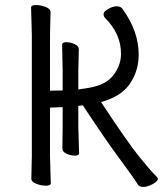

<svg xmlns="http://www.w3.org/2000/svg" viewBox="-20 -725 653 760"><path d="M526 6Q511 -19 452.5 -98Q394 -177 308 -308L290 -306V-225L293 -119Q293 -109 276.5 -109Q260 -109 243.5 -116.5Q227 -124 227 -137L228 -226V-301L178 -299V-106L181 0Q181 10 162 10Q143 10 123.5 2.5Q104 -5 104 -18L106 -107V-589L103 -695Q103 -705 122 -705Q141 -705 160.5 -697.5Q180 -690 180 -677L178 -588V-366Q204 -366 228 -367V-442L226 -548Q226 -558 242 -558Q258 -558 275 -550.5Q292 -543 292 -530L290 -441V-371Q323 -375 349 -381Q413 -395 440 -444Q459 -476 459 -512Q459 -591 396 -654Q390 -660 390 -669.5Q390 -679 408 -689.5Q426 -700 441.5 -700Q457 -700 464 -691Q529 -602 529 -509Q529 -445 494.5 -394Q460 -343 380 -321Q486 -160 532.5 -103Q579 -46 592 -34Q605 -22 605 -18Q605 -7 584 4Q563 15 547.5 15Q532 15 526 6Z"/></svg>

Font: LXGW WenKai TC
Style: Regular
Weight: 400
Designer: LXGW / Fontworks Inc.
Foundry: LXGW / Fontworks Inc.
Version: Version 1.330